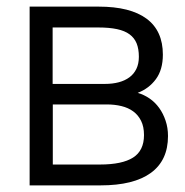

<svg xmlns="http://www.w3.org/2000/svg" viewBox="-20 -560 558 580"><path d="M283.5 0H69.5V-540H278Q373.5 -540 422.8 -503.5Q472 -467 472 -395Q472 -349.5 451 -321Q430 -292.5 396 -279.5Q415 -274 431.8 -262.5Q448.5 -251 460.8 -234Q473 -217 480.2 -195.5Q487.5 -174 487.5 -149Q487.5 -75.5 435.8 -37.8Q384 0 283.5 0ZM277 -477H139V-306.5H297Q320 -306.5 338.8 -311.5Q357.5 -316.5 371 -326.5Q384.5 -336.5 392 -352Q399.5 -367.5 399.5 -388.5Q399.5 -412 392.8 -428.8Q386 -445.5 371.5 -456.2Q357 -467 333.5 -472Q310 -477 277 -477ZM282 -63Q349 -63 382 -84Q415 -105 415 -152Q415 -177.5 406.2 -195Q397.5 -212.5 382.5 -223.5Q367.5 -234.5 347 -239.5Q326.5 -244.5 303 -244.5H139.5V-63Z"/></svg>

Font: Vela Sans
Style: Regular
Weight: 400
Designer: Principal design: Mikhail Sharanda - project Manrope.
Design modification: Ravid Balaliev
Foundry: Mikhail Sharanda
Version: Version 1.001